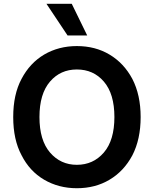

<svg xmlns="http://www.w3.org/2000/svg" viewBox="-20 -984 815 1017"><path d="M681 -161Q636 -77 560 -32Q485 13 387 13Q291 13 214 -32Q137 -77 94 -162Q50 -244 50 -364Q50 -484 94 -566Q138 -650 214 -695Q291 -740 387 -740Q485 -740 560 -695Q636 -650 681 -566Q725 -481 725 -364Q725 -246 681 -161ZM530 -552Q475 -616 387 -616Q300 -616 245 -552Q189 -487 189 -364Q189 -241 245 -176Q301 -111 387 -111Q474 -111 530 -176Q586 -241 586 -364Q586 -487 530 -552ZM360 -964 442 -796H338L226 -964Z"/></svg>

Font: Sinter Bold
Style: Regular
Weight: 700
Foundry: Adobe & rsms
Version: Version 1.000